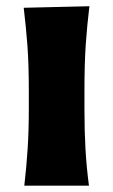

<svg xmlns="http://www.w3.org/2000/svg" viewBox="-20 -585 356 605"><path d="M56.6 0Q63.5 -59.6 67.1 -116.2Q70.8 -172.9 70.8 -242.2V-298.3Q70.8 -382.3 66.4 -441.4Q62 -500.5 54.7 -560.5L261.7 -565.4Q254.4 -504.9 250.2 -444.6Q246.1 -384.3 246.1 -298.3V-242.2Q246.1 -172.9 249.3 -116.2Q252.4 -59.6 260.3 0Z"/></svg>

Font: Pinar DS4-Bold
Style: Regular
Weight: 700
Designer: Amin Abedi
Version: Version 2.000